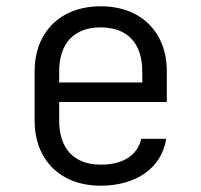

<svg xmlns="http://www.w3.org/2000/svg" viewBox="-20 -580 640 610"><path d="M510 -353C510 -478 428 -560 300 -560C172 -560 90 -478 90 -353V-197C90 -72 172 10 300 10C413 10 494 -47 508 -139H429C416 -86 371 -57 300 -57C215 -57 168 -108 168 -197V-256H510ZM168 -353C168 -442 215 -493 300 -493C385 -493 432 -442 432 -353V-318H168Z"/></svg>

Font: Tekne LDO Light
Style: Regular
Weight: 300
Monospace: yes
Designer: Alessio Laiso, Mario Rullo, Paolo Rosset
Foundry: Alessio Laiso
Version: Version 1.000;hotconv 1.0.109;makeotfexe 2.5.65596